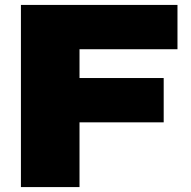

<svg xmlns="http://www.w3.org/2000/svg" viewBox="-20 -760 777 780"><path d="M65 0V-740H701V-560H303V-443H645V-263H303V0Z"/></svg>

Font: Encode Sans Exp Black
Style: Regular
Weight: 900
Width: 7
Designer: Multiple Designers
Foundry: Impallari Type
Version: Version 3.002; ttfautohint (v1.8.3) -l 8 -r 50 -G 200 -x 14 